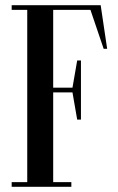

<svg xmlns="http://www.w3.org/2000/svg" viewBox="-20 -720 453 740"><path d="M185 -682H328.6L379.5 -532H393L368 -700H25V-682H85V-18H25V0H255V-18H185V-364H259.3L277.5 -259H292V-487H277.5L259.3 -382H185Z"/></svg>

Font: Picaflor 24 pt
Style: Regular
Weight: 400
Designer: Ariel Martín Pérez
Foundry: Tunera Type Foundry
Version: Version 1.000;hotconv 1.0.109;makeotfexe 2.5.65596